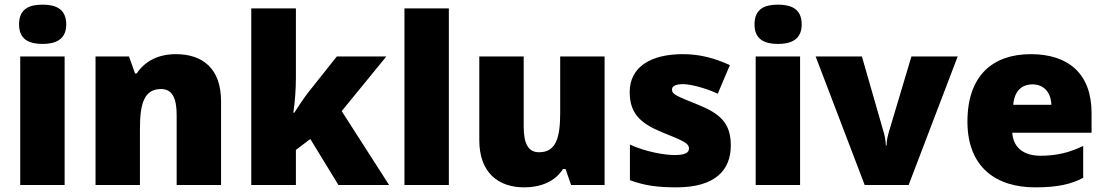

<svg xmlns="http://www.w3.org/2000/svg" viewBox="-20 -796 4758 826"><path d="M163 -776C107 -776 62 -759 62 -691C62 -625 107 -607 163 -607C218 -607 265 -625 265 -691C265 -759 218 -776 163 -776ZM258 -553H67V0H258Z M737 -563C659 -563 603 -532 568 -480H561L535 -553H391V0H582V-242C582 -352 601 -413 673 -413C720 -413 740 -375 740 -302V0H931V-360C931 -502 851 -563 737 -563Z M1253 -461V-760H1061V0H1253V-151L1315 -198L1436 0H1654L1450 -318L1642 -553H1429L1305 -397C1287 -374 1261 -334 1246 -311H1242C1249 -356 1253 -416 1253 -461Z M1911 0V-760H1720V0Z M2581 -553H2390V-311C2390 -201 2371 -141 2299 -141C2252 -141 2233 -179 2233 -251V-553H2042V-193C2042 -51 2126 10 2235 10C2303 10 2367 -13 2402 -69H2413L2437 0H2581Z M3124 -170C3124 -267 3078 -307 2982 -346C2890 -383 2871 -390 2871 -411C2871 -426 2888 -434 2918 -434C2951 -434 3013 -418 3068 -393L3120 -516C3051 -547 2990 -563 2917 -563C2780 -563 2689 -508 2689 -400C2689 -309 2734 -266 2826 -228C2919 -190 2944 -181 2944 -157C2944 -138 2925 -129 2882 -129C2840 -129 2760 -142 2690 -174V-21C2754 3 2811 10 2890 10C3058 10 3124 -65 3124 -170Z M3327 -776C3271 -776 3226 -759 3226 -691C3226 -625 3271 -607 3327 -607C3382 -607 3429 -625 3429 -691C3429 -759 3382 -776 3327 -776ZM3422 -553H3231V0H3422Z M3700 0H3889L4100 -553H3901L3803 -225C3800 -214 3794 -192 3794 -170H3791C3791 -191 3784 -220 3782 -226L3688 -553H3489Z M4415 -563C4252 -563 4142 -472 4142 -273C4142 -76 4266 10 4433 10C4529 10 4587 -3 4640 -31V-168C4579 -139 4525 -126 4456 -126C4378 -126 4338 -167 4335 -225H4676V-310C4676 -479 4576 -563 4415 -563ZM4422 -433C4474 -433 4502 -394 4503 -345H4339C4344 -406 4377 -433 4422 -433Z"/></svg>

Font: Noto Sans Gujarati Black
Style: Regular
Weight: 900
Designer: Jelle Bosma - Monotype Design Team, Universal Thirst
Foundry: Monotype Imaging Inc.
Version: Version 2.106